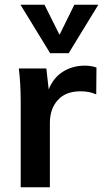

<svg xmlns="http://www.w3.org/2000/svg" viewBox="-20 -796 438 816"><path d="M340 -517Q368 -517 390 -509L389 -395Q359 -408 323 -408Q259 -408 226 -371Q192 -334 192 -273V0H68V-362Q68 -402 66 -437.5Q64 -473 60 -505H177L187 -416Q207 -466 247 -491Q288 -517 340 -517ZM296 -776H398L272 -570H193L67 -776H169L233 -648Z"/></svg>

Font: PRinguin Sans
Style: Bold
Weight: 700
Designer: Vernon Adams
Foundry: Vernon Adams
Version: ""